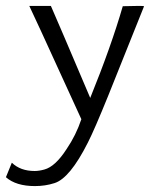

<svg xmlns="http://www.w3.org/2000/svg" viewBox="-71 -407 523 649"><path d="M416 -386 295 -84Q248 32 226 75Q165 196 113 212Q82 222 47 222Q-17 222 -51 192L-31 143Q-2 171 46 171Q61 171 79 166Q116 156 154 97Q186 50 204 -4Q183 -49 122.5 -182Q62 -315 28 -387H101Q124 -335 234 -76Q305 -251 344 -386Q414 -388 416 -386Z"/></svg>

Font: GFS Neohellenic Rg
Style: Regular
Weight: 400
Designer: Takis Katsoulidis and George D. Matthiopoulos
Foundry: Takis Katsoulidis and George D. Matthiopoulos
Version: Version 1.0